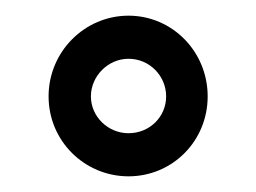

<svg xmlns="http://www.w3.org/2000/svg" viewBox="-20 -755 327 245"><path d="M96 -632C96 -658 118 -680 144 -680C171 -680 192 -658 192 -632C192 -606 171 -585 144 -585C118 -585 96 -606 96 -632ZM42 -632C42 -575 88 -530 144 -530C200 -530 245 -575 245 -632C245 -689 200 -735 144 -735C88 -735 42 -689 42 -632Z"/></svg>

Font: Exo
Style: Demi Bold
Weight: 600
Designer: Natanael Gama
Version: Version 1.00